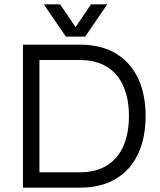

<svg xmlns="http://www.w3.org/2000/svg" viewBox="-20 -866 737 886"><path d="M348 -660Q447 -660 515 -619Q583 -578 617.5 -504Q652 -430 652 -331Q652 -231 617.5 -156.5Q583 -82 515 -41Q447 0 348 0H86V-660ZM162 -71H348Q424 -71 474.5 -103Q525 -135 550 -193.5Q575 -252 575 -331Q575 -409 550 -467Q525 -525 474.5 -557Q424 -589 348 -589H162ZM373 -697H284L182 -846H257L329 -741L400 -846H475Z"/></svg>

Font: Nata Sans
Style: Regular
Weight: 400
Designer: Daniel Uzquiano Cruz
Version: Version 1.001